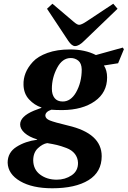

<svg xmlns="http://www.w3.org/2000/svg" viewBox="-20 -767 684 1029"><path d="M232 -720 261 -747 374 -651Q393 -634 404 -634Q416 -634 442 -651L587 -747L610 -720L430 -547Q403 -520 382 -520Q365 -520 346 -548ZM21 105Q21 50 68.5 20Q116 -10 179 -18V-20Q136 -33 112 -54.5Q88 -76 88 -100Q88 -143 162 -174Q174 -179 202 -189V-191Q165 -203 136 -234Q107 -265 106 -313Q105 -345 117 -375.5Q129 -406 156 -435.5Q183 -465 234.5 -483.5Q286 -502 355 -502Q436 -502 494 -472L638 -512L644 -503L613 -428L537 -416Q554 -390 554 -352Q554 -271 488 -224.5Q422 -178 315 -177Q280 -177 255 -179Q223 -168 223 -147Q224 -131 247 -121.5Q270 -112 345 -94Q525 -52 525 70Q525 155 454.5 198.5Q384 242 260 242Q153 242 88 204Q23 166 21 105ZM158 93Q159 142 195.5 169Q232 196 284 196Q329 196 364 172.5Q399 149 398 105Q397 78 381 57.5Q365 37 335.5 26Q306 15 285 10Q264 5 233 0Q208 4 183 27.5Q158 51 158 93ZM258 -291Q258 -260 272.5 -241.5Q287 -223 316 -223Q359 -223 387 -271Q418 -325 418 -395Q417 -428 399.5 -442Q382 -456 359 -456Q314 -456 286 -403Q258 -350 258 -291Z"/></svg>

Font: Heuristica
Style: Bold Italic
Weight: 700
Italic angle: -13°
Version: Version 1.0.2